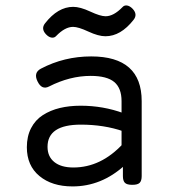

<svg xmlns="http://www.w3.org/2000/svg" viewBox="-20 -667 640 698"><path d="M128.9 -417.5Q101.1 -402.8 116.2 -371.6Q131.8 -338.9 158.2 -352.5Q233.9 -391.1 309.6 -391.1Q368.7 -391.1 395.3 -368.9Q421.9 -346.7 421.9 -299.3V-130.9L426.8 -67.9V-26.9Q426.8 -9.8 434.1 -2.4Q441.4 4.9 460.4 4.9H461.4Q480.5 4.9 487.8 -2.4Q495.1 -9.8 495.1 -26.9V-299.3Q495.1 -461.9 311.5 -461.9Q213.4 -461.9 128.9 -417.5ZM77.6 -131.8Q77.6 -64.9 123.3 -27.1Q168.9 10.7 243.7 10.7Q348.6 10.7 432.6 -65.4L427.2 -144.5Q347.2 -58.1 246.6 -58.1Q202.1 -58.1 177.5 -77.9Q152.8 -97.7 152.8 -133.3Q152.8 -213.9 273.9 -213.9Q358.4 -213.9 428.7 -189.5L429.2 -255.4Q355 -282.7 273.4 -282.7Q231.9 -282.7 197.5 -274.4Q163.1 -266.1 135.7 -248.5Q108.4 -231 93 -201.2Q77.6 -171.4 77.6 -131.8ZM143.6 -582Q128.4 -562.5 147 -542.5Q157.2 -531.7 167.5 -530.3Q177.7 -528.8 184.1 -536.1Q216.3 -569.3 245.6 -569.3Q264.6 -569.3 301.3 -552.2Q337.9 -535.2 363.3 -535.2Q418.9 -535.2 465.8 -595.2Q481 -614.7 462.4 -634.8Q452.1 -645.5 441.9 -647Q431.6 -648.4 425.3 -641.1Q393.1 -607.9 363.8 -607.9Q344.7 -607.9 308.1 -625Q271.5 -642.1 246.1 -642.1Q190.4 -642.1 143.6 -582Z"/></svg>

Font: Courier Prime Code
Style: Regular
Weight: 400
Designer: Alan Dague-Greene
Foundry: Quote-Unquote Apps
Version: Version 3.18